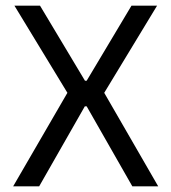

<svg xmlns="http://www.w3.org/2000/svg" viewBox="-20 -659 606 679"><path d="M118.5 0H26.5L224 -340.5V-321.5L31 -639H121.5L280.5 -373.5H286.5L445 -639H535.5L343 -321.5V-340.5L539.5 0H448L286.5 -283H280Z"/></svg>

Font: Anek Devanagari
Style: Regular
Weight: 400
Designer: Kailash Malviya (Devanagari) & Yesha Goshar (Latin)
Foundry: Ek Type
Version: Version 1.003